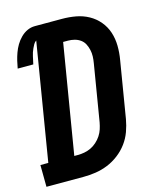

<svg xmlns="http://www.w3.org/2000/svg" viewBox="-126 -814 737 892"><g transform="rotate(-15 242.5 -367.5)"><path d="M-14 0 -15 -105H23L116 -669Q108 -664 103 -655Q98 -646 94 -637.5Q90 -629 87 -620Q84 -611 82 -601.5Q80 -592 78 -583Q76 -574 74 -565H-1Q2 -583 6.5 -601.5Q11 -620 17.5 -638Q24 -656 34 -673Q44 -690 58.5 -704.5Q73 -719 90.5 -727Q108 -735 127 -735H257Q292 -735 324.5 -729Q357 -723 385 -707.5Q413 -692 433.5 -667.5Q454 -643 464 -612.5Q474 -582 474.5 -548Q475 -514 469 -480L424 -208Q419 -179 408.5 -150Q398 -121 379.5 -96Q361 -71 335.5 -51.5Q310 -32 281.5 -20.5Q253 -9 223.5 -4.5Q194 0 165 0ZM148 -105H165Q181 -105 197 -108Q213 -111 228 -118Q243 -125 256.5 -137Q270 -149 279.5 -163.5Q289 -178 294 -193.5Q299 -209 302 -225L347 -497Q350 -514 350.5 -530Q351 -546 347.5 -561.5Q344 -577 337 -590.5Q330 -604 317.5 -613Q305 -622 289.5 -626Q274 -630 258 -630H235Z"/></g></svg>

Font: Iosevka Curly Slab Extrabold
Style: Italic
Weight: 800
Italic angle: -9°
Monospace: yes
Designer: Belleve Invis
Foundry: Belleve Invis
Version: Version 22.1.2; ttfautohint (v1.8.4)